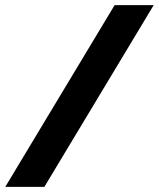

<svg xmlns="http://www.w3.org/2000/svg" viewBox="-78 -710 616 745"><path d="M-57.5 15 366.7 -690H518.3L94.2 15Z"/></svg>

Font: Funnel Sans ExtraBold
Style: Italic
Weight: 800
Italic angle: -14.036°
Version: Version 1.000; Beta; Release 5; Build 24; ttfautohint (v1.8.